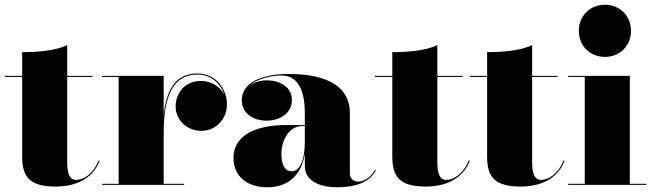

<svg xmlns="http://www.w3.org/2000/svg" viewBox="-20 -780 2747 810"><path d="M400.5 -102 396 -103C372 -42.5 329 -21 301.5 -21C274.5 -21 263.5 -46 263.5 -96V-455.5H370.5V-460H263.5V-590C213.5 -565 133.5 -560 73.5 -560V-460H0.5V-455.5H73.5V-121C73.5 -36 102.5 7 214.5 7C315.5 7 376.5 -38 400.5 -102Z M410.5 -4.5V0H757V-4.5H670.5V-217C670.5 -364 704.5 -465.5 812 -465.5C872.5 -465.5 912 -426 926.5 -379.5C910 -412.5 873.5 -438.5 827.5 -438.5C762 -438.5 721 -390 721 -330.5C721 -275.5 766.5 -228 829.5 -228C892.5 -228 937.5 -280 937.5 -339C937.5 -403 893 -470 812 -470C720 -470 681 -400 670.5 -291.5V-460H410.5V-455.5H480.5V-4.5Z M1189 -252.5C1047 -252.5 965 -202.5 965 -113.5C965 -37.5 1021 10 1107.5 10C1194 10 1251 -39 1266 -131V-80C1266 -21 1321 10 1403 10C1481 10 1543 -12.5 1565.5 -63L1562 -64C1541.5 -24 1508 -14 1492.5 -14C1468 -14 1456 -29 1456 -49.5V-304.5C1456 -410.5 1365.5 -468 1198 -468C1107 -468 1000 -443 1000 -356C1000 -305 1044 -271 1104.5 -271C1162 -271 1211.5 -303 1211.5 -358C1211.5 -412 1163 -441 1104.5 -441C1075.5 -441 1049 -431.5 1030 -416C1065 -450.5 1129 -461.5 1168 -461.5C1248 -461.5 1266 -376.5 1266 -304.5V-252.5ZM1211 -57.5C1179 -57.5 1167 -88.5 1167 -133.5C1167 -178 1193.5 -248.5 1256.5 -248.5H1266V-180.5C1266 -99 1241.5 -57.5 1211 -57.5Z M1962 -102 1957.5 -103C1933.5 -42.5 1890.5 -21 1863 -21C1836 -21 1825 -46 1825 -96V-455.5H1932V-460H1825V-590C1775 -565 1695 -560 1635 -560V-460H1562V-455.5H1635V-121C1635 -36 1664 7 1776 7C1877 7 1938 -38 1962 -102Z M2362 -102 2357.5 -103C2333.5 -42.5 2290.5 -21 2263 -21C2236 -21 2225 -46 2225 -96V-455.5H2332V-460H2225V-590C2175 -565 2095 -560 2035 -560V-460H1962V-455.5H2035V-121C2035 -36 2064 7 2176 7C2277 7 2338 -38 2362 -102Z M2422 -650C2422 -587 2469 -540 2532 -540C2595 -540 2642 -587 2642 -650C2642 -713 2595 -760 2532 -760C2469 -760 2422 -713 2422 -650ZM2377 -4.5V0H2707V-4.5H2637V-460H2377V-455.5H2447V-4.5Z"/></svg>

Font: Bodoni* 36pt Fatface
Style: Regular
Weight: 900
Version: Version 2.3